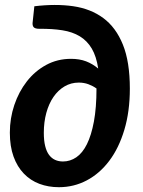

<svg xmlns="http://www.w3.org/2000/svg" viewBox="-20 -753 580 780"><path d="M119.5 -727.5Q205.5 -738 277 -727.8Q348.5 -717.5 399.8 -679.5Q451 -641.5 479.2 -571.8Q507.5 -502 507.5 -393Q507.5 -300 485.2 -225.8Q463 -151.5 424 -99.8Q385 -48 332.5 -20.2Q280 7.5 219.5 7.5Q176.5 7.5 140 -6.2Q103.5 -20 76.8 -47.8Q50 -75.5 35 -117Q20 -158.5 20 -214Q20 -272.5 38.2 -326.5Q56.5 -380.5 89 -422.2Q121.5 -464 167.2 -489Q213 -514 268.5 -514Q303 -514 329.8 -503.8Q356.5 -493.5 379 -474.5Q371.5 -524 352.8 -555.8Q334 -587.5 304.2 -605.5Q274.5 -623.5 233.5 -630Q192.5 -636.5 139.5 -636Q122 -636 116.2 -643.2Q110.5 -650.5 113 -666ZM236 -97Q265 -97 290 -114Q315 -131 333 -167Q351 -203 361.5 -259.2Q372 -315.5 372 -393.5Q357.5 -404 339.2 -410.8Q321 -417.5 300 -417.5Q268.5 -417.5 242.2 -402Q216 -386.5 197.2 -359.2Q178.5 -332 168.2 -294.5Q158 -257 158 -213.5Q158 -182 163.5 -159.8Q169 -137.5 179.2 -123.8Q189.5 -110 203.8 -103.5Q218 -97 236 -97Z"/></svg>

Font: Lato Heavy
Style: Italic
Weight: 800
Italic angle: -7°
Designer: Lukasz Dziedzic
Foundry: tyPoland Lukasz Dziedzic
Version: Version 2.007; 2014-02-27